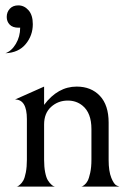

<svg xmlns="http://www.w3.org/2000/svg" viewBox="-20 -694 504 714"><path d="M0 -496Q23 -504 39 -531Q55 -558 55 -591H49Q27 -591 16 -602.5Q5 -614 5 -631Q5 -649 16.5 -661.5Q28 -674 48 -674Q70 -674 86 -656Q102 -638 102 -604Q102 -562 75.5 -530Q49 -498 0 -496ZM144 -304Q195 -372 265 -372Q319 -372 351.5 -337.5Q384 -303 384 -238V-99Q384 -57 394 -32.5Q404 -8 414 -4L424 0H280Q282 0 284.5 -0.5Q287 -1 294 -6.5Q301 -12 306 -21.5Q311 -31 315.5 -51.5Q320 -72 320 -100V-214Q320 -274 287 -301Q264 -320 232 -320Q196 -320 170 -296.5Q144 -273 144 -231V-100Q144 -73 148 -53Q152 -33 158 -23.5Q164 -14 170.5 -8Q177 -2 181 -1L185 0H41Q43 0 45.5 -1Q48 -2 54.5 -7.5Q61 -13 66.5 -22.5Q72 -32 76 -52.5Q80 -73 80 -100V-251Q80 -324 36 -324L144 -372Z"/></svg>

Font: Bellefair
Style: Regular
Weight: 400
Designer: Nick Shinn, Liron Lavi Turkenic
Foundry: Shinntype
Version: Version 1.003;PS 001.003;hotconv 1.0.88;makeotf.lib2.5.64775